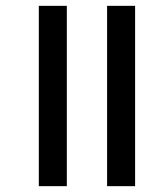

<svg xmlns="http://www.w3.org/2000/svg" viewBox="-20 -638 566 658"><path d="M443 -618V0H347V-618ZM209 -618V0H113V-618Z"/></svg>

Font: Mukta Vaani Medium
Style: Regular
Weight: 500
Designer: Noopur Datye, Girish Dalvi, Yashodeep Gholap, Pallavi Karambelkar
Foundry: Ek Type
Version: Version 2.538;PS 1.000;hotconv 16.6.51;makeotf.lib2.5.65220;